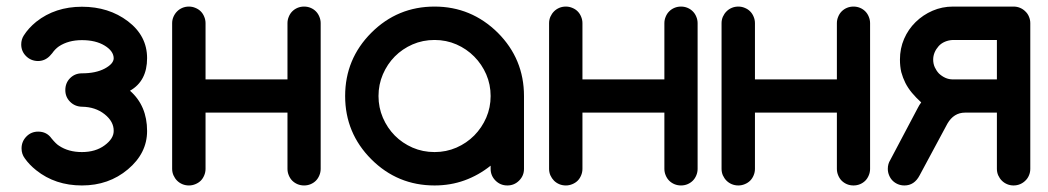

<svg xmlns="http://www.w3.org/2000/svg" viewBox="-20 -567 3204 587"><path d="M137.7 -143.6Q151.4 -127 160.2 -121.6Q189 -102.1 230.5 -102.1Q272 -102.1 299.8 -122.6Q327.6 -143.1 327.6 -166.5Q328.1 -195.3 299.8 -217.8Q271.5 -240.2 230.5 -240.7Q209 -241.2 194.3 -255.9Q179.7 -270.5 179.7 -291.5Q179.7 -313.5 194.3 -328.1Q209 -342.8 230.5 -342.8Q272.9 -342.8 300.3 -357.4Q327.6 -372.1 327.6 -389.2Q327.1 -411.1 299.8 -427.7Q272.5 -444.3 230.5 -444.3Q189 -444.3 160.2 -425.3Q148.4 -417 139.6 -404.3Q136.2 -399.9 131.8 -395.5Q116.7 -380.4 95.7 -380.4Q74.2 -380.9 59.6 -395.5Q44.9 -410.2 44.9 -431.2Q44.9 -446.3 52.7 -458.5Q66.9 -481 90.8 -500.5Q148.9 -546.4 230.5 -546.4Q312.5 -546.4 371.1 -502Q429.7 -457.5 429.7 -389.2Q429.7 -319.3 377.4 -289.6Q429.7 -243.7 429.7 -166.5Q429.7 -98.6 371.1 -49.3Q312.5 0 230.5 0Q148.9 0 90.8 -46.4Q69.3 -63.5 55.7 -83Q45.9 -96.2 45.9 -113.3Q45.9 -134.3 60.5 -149.4Q75.2 -164.6 96.7 -164.6Q123 -164.6 137.7 -143.6Z M608.4 -222.7V-50.8Q608.4 -40.5 604.5 -31.2Q600.6 -21.5 593.8 -14.6Q586.9 -7.8 577.1 -3.9Q567.9 0 557.6 0Q546.9 0 537.6 -3.9Q528.3 -7.8 521.5 -14.6Q514.6 -21.5 510.3 -31.2Q506.3 -40.5 506.3 -50.8V-496.1Q506.3 -506.3 510.3 -515.6Q514.6 -525.4 521.5 -532.2Q528.3 -539.1 537.6 -543Q546.9 -546.9 557.6 -546.9Q567.9 -546.9 577.1 -543Q586.9 -539.1 593.8 -532.2Q600.6 -525.4 604.5 -515.6Q608.4 -506.3 608.4 -496.1V-324.2H858.9V-496.1Q858.9 -506.3 862.8 -515.6Q866.7 -525.4 873.5 -532.2Q880.4 -539.1 889.6 -543Q898.9 -546.9 909.7 -546.9Q920.4 -546.9 929.7 -543Q939 -539.1 945.8 -532.2Q952.6 -525.4 956.5 -515.6Q960.4 -506.3 960.4 -496.1V-50.8Q960.4 -40.5 956.5 -31.2Q952.6 -21.5 945.8 -14.6Q939 -7.8 929.7 -3.9Q920.4 0 909.7 0Q898.9 0 889.6 -3.9Q880.4 -7.8 873.5 -14.6Q866.7 -21.5 862.8 -31.2Q858.9 -40.5 858.9 -50.8V-222.7Z M1480 -50.8V-60.5Q1443.4 -31.2 1400.4 -15.6Q1357.4 0 1308.6 0Q1195.3 0 1115.2 -80.1Q1035.2 -160.2 1035.2 -273.4Q1035.2 -386.7 1115.2 -466.8Q1195.3 -546.9 1308.6 -546.9Q1420.9 -546.9 1502 -466.8Q1582 -386.7 1582 -273.4V-50.8Q1582 -29.8 1567.1 -14.9Q1552.2 0 1531.2 0Q1509.8 0 1494.9 -14.9Q1480 -29.8 1480 -50.8ZM1308.6 -444.8Q1272.5 -444.8 1241.2 -431.2Q1210 -417.5 1187 -394.3Q1164.1 -371.1 1150.6 -339.8Q1137.2 -308.6 1137.2 -273.4Q1137.2 -238.3 1150.6 -207Q1164.1 -175.8 1187 -152.6Q1210 -129.4 1241.2 -115.7Q1272.5 -102.1 1308.6 -102.1Q1344.2 -102.1 1375.5 -115.7Q1406.7 -129.4 1429.9 -152.8Q1453.1 -176.3 1466.6 -207.3Q1480 -238.3 1480 -273.4Q1480 -308.6 1466.6 -339.6Q1453.1 -370.6 1429.9 -394Q1406.7 -417.5 1375.5 -431.2Q1344.2 -444.8 1308.6 -444.8Z M1760.7 -222.7V-50.8Q1760.7 -40.5 1756.8 -31.2Q1752.9 -21.5 1746.1 -14.6Q1739.3 -7.8 1729.5 -3.9Q1720.2 0 1710 0Q1699.2 0 1689.9 -3.9Q1680.7 -7.8 1673.8 -14.6Q1667 -21.5 1662.6 -31.2Q1658.7 -40.5 1658.7 -50.8V-496.1Q1658.7 -506.3 1662.6 -515.6Q1667 -525.4 1673.8 -532.2Q1680.7 -539.1 1689.9 -543Q1699.2 -546.9 1710 -546.9Q1720.2 -546.9 1729.5 -543Q1739.3 -539.1 1746.1 -532.2Q1752.9 -525.4 1756.8 -515.6Q1760.7 -506.3 1760.7 -496.1V-324.2H2011.2V-496.1Q2011.2 -506.3 2015.1 -515.6Q2019 -525.4 2025.9 -532.2Q2032.7 -539.1 2042 -543Q2051.3 -546.9 2062 -546.9Q2072.8 -546.9 2082 -543Q2091.3 -539.1 2098.1 -532.2Q2105 -525.4 2108.9 -515.6Q2112.8 -506.3 2112.8 -496.1V-50.8Q2112.8 -40.5 2108.9 -31.2Q2105 -21.5 2098.1 -14.6Q2091.3 -7.8 2082 -3.9Q2072.8 0 2062 0Q2051.3 0 2042 -3.9Q2032.7 -7.8 2025.9 -14.6Q2019 -21.5 2015.1 -31.2Q2011.2 -40.5 2011.2 -50.8V-222.7Z M2288.1 -222.7V-50.8Q2288.1 -40.5 2284.2 -31.2Q2280.3 -21.5 2273.4 -14.6Q2266.6 -7.8 2256.8 -3.9Q2247.6 0 2237.3 0Q2226.6 0 2217.3 -3.9Q2208 -7.8 2201.2 -14.6Q2194.3 -21.5 2189.9 -31.2Q2186 -40.5 2186 -50.8V-496.1Q2186 -506.3 2189.9 -515.6Q2194.3 -525.4 2201.2 -532.2Q2208 -539.1 2217.3 -543Q2226.6 -546.9 2237.3 -546.9Q2247.6 -546.9 2256.8 -543Q2266.6 -539.1 2273.4 -532.2Q2280.3 -525.4 2284.2 -515.6Q2288.1 -506.3 2288.1 -496.1V-324.2H2538.6V-496.1Q2538.6 -506.3 2542.5 -515.6Q2546.4 -525.4 2553.2 -532.2Q2560.1 -539.1 2569.3 -543Q2578.6 -546.9 2589.4 -546.9Q2600.1 -546.9 2609.4 -543Q2618.7 -539.1 2625.5 -532.2Q2632.3 -525.4 2636.2 -515.6Q2640.1 -506.3 2640.1 -496.1V-50.8Q2640.1 -40.5 2636.2 -31.2Q2632.3 -21.5 2625.5 -14.6Q2618.7 -7.8 2609.4 -3.9Q2600.1 0 2589.4 0Q2578.6 0 2569.3 -3.9Q2560.1 -7.8 2553.2 -14.6Q2546.4 -21.5 2542.5 -31.2Q2538.6 -40.5 2538.6 -50.8V-222.7Z M3078.6 -546.9Q3089.4 -546.9 3098.6 -543Q3107.9 -539.1 3114.7 -532.2Q3122.1 -525.4 3126 -515.6Q3129.9 -506.3 3129.9 -496.1V-50.8Q3129.9 -40.5 3126 -31.2Q3122.1 -21.5 3114.7 -14.6Q3107.9 -7.8 3098.6 -3.9Q3089.4 0 3078.6 0Q3068.4 0 3059.1 -3.9Q3049.8 -7.8 3043 -14.6Q3036.1 -21.5 3031.7 -31.2Q3027.8 -40.5 3027.8 -50.8V-222.7H2930.7Q2896 -222.7 2876.5 -189L2791.5 -30.8Q2775.4 0 2745.1 0Q2734.4 0 2725.1 -3.9Q2715.8 -7.8 2709 -14.6Q2702.1 -21.5 2698.2 -31.2Q2694.3 -40.5 2694.3 -50.8Q2694.3 -65.9 2701.7 -77.6L2786.1 -237.3Q2790.5 -246.1 2796.4 -253.9Q2780.3 -268.6 2768.1 -283.2Q2755.9 -297.9 2748 -313.5Q2740.2 -329.1 2735.4 -346.7Q2731.4 -364.3 2731.4 -384.8Q2731.4 -418.9 2744.1 -448.2Q2756.8 -477.5 2779.3 -499.5Q2801.8 -521.5 2831.1 -534.2Q2860.4 -546.9 2893.6 -546.9ZM3027.8 -324.2V-444.8H2893.6Q2880.4 -444.3 2869.1 -439.5Q2857.4 -434.6 2849.6 -425.8Q2841.8 -417 2837.4 -406.7Q2833 -396 2833 -384.8Q2833 -372.1 2837.9 -361.3Q2842.8 -350.6 2850.6 -342.3Q2859.4 -334 2870.1 -329.1Q2880.9 -324.2 2893.6 -324.2Z"/></svg>

Font: Comfortaa
Style: Bold
Weight: 700
Designer: Johan Aakerlund
Foundry: Johan Aakerlund
Version: Version 2.001; ttfautohint (v1.4.1)